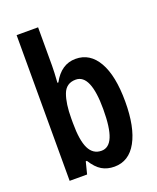

<svg xmlns="http://www.w3.org/2000/svg" viewBox="-143 -846 771 941"><g transform="rotate(-20 243.0 -375.0)"><path d="M171 -560Q171 -544 170 -522Q169 -500 167 -472H172Q215 -552 290 -552Q365 -552 406.5 -479.5Q448 -407 448 -272Q448 -139 407 -64.5Q366 10 290 10Q253 10 225 -6.5Q197 -23 172 -63H166L150 0H59V-760H171ZM256 -456Q206 -456 188.5 -409Q171 -362 171 -284V-260Q171 -170 192 -127.5Q213 -85 257 -85Q296 -85 315 -131Q334 -177 334 -274Q334 -456 256 -456Z"/></g></svg>

Font: Noto Sans Khmer UI ExtraCondensed SemiBold
Style: Regular
Weight: 600
Width: 2
Designer: Danh Hong and the Monotype Design Team
Foundry: Monotype Imaging Inc.
Version: Version 2.002; ttfautohint (v1.8.4.7-5d5b)